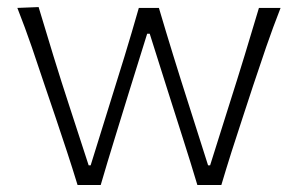

<svg xmlns="http://www.w3.org/2000/svg" viewBox="-20 -531 854 551"><path d="M202.6 0Q188 -47.9 172.1 -96.2Q156.2 -144.5 139.6 -193.8L108.9 -284.2Q90.3 -340.3 71.3 -395.8Q52.2 -451.2 29.8 -508.3L90.8 -510.7Q110.8 -443.4 133.8 -368.9Q156.7 -294.4 179.2 -226.1L234.4 -56.6H240.2L294.4 -231Q315.9 -299.3 337.2 -368.7Q358.4 -438 378.4 -508.3H436Q455.6 -441.9 477.3 -371.6Q499 -301.3 521 -232.9L577.1 -56.6H583L639.2 -234.9Q660.6 -301.8 682.9 -374.8Q705.1 -447.8 723.1 -508.3H785.2Q763.2 -452.1 743.9 -396.2Q724.6 -340.3 706.1 -284.2L676.8 -194.8Q643.1 -93.8 615.2 0H546.4Q526.9 -65.4 504.4 -135.5Q481.9 -205.6 461.9 -269L409.7 -434.1H402.3L350.6 -268.1Q331.1 -204.6 309.6 -135Q288.1 -65.4 269 0Z"/></svg>

Font: Pinar-DS3-FD Light
Style: Regular
Weight: 300
Designer: Amin Abedi
Version: Version 3.000